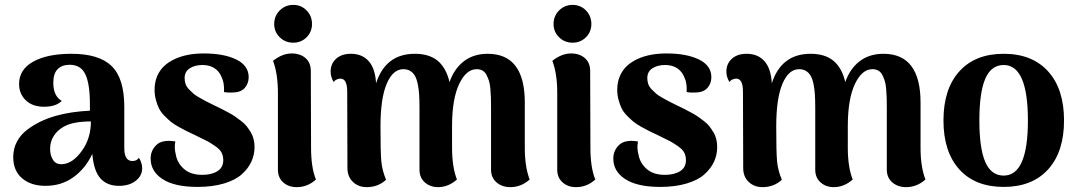

<svg xmlns="http://www.w3.org/2000/svg" viewBox="-20 -751 4410 786"><path d="M466.8 9.8Q418.5 9.8 391.1 -20.8Q363.8 -51.3 357.9 -121.1Q330.1 -61.5 281 -25.9Q231.9 9.8 166 9.8Q106.9 9.8 70.6 -21Q34.2 -51.8 34.2 -107.9Q34.2 -142.6 49.3 -171.1Q64.5 -199.7 91.1 -219.7Q117.7 -239.7 146.2 -253.4Q174.8 -267.1 209 -276.9Q268.6 -293.9 348.1 -297.9V-323.2Q348.1 -407.2 329.6 -446.5Q311 -485.8 265.1 -485.8Q233.9 -485.8 216.1 -468Q198.2 -450.2 198.2 -412.1Q198.2 -357.9 232.9 -337.9Q209 -314 160.2 -314Q112.8 -314 85.4 -340.6Q58.1 -367.2 58.1 -407.2Q58.1 -466.3 115.7 -498.5Q173.3 -530.8 272.9 -530.8Q385.7 -530.8 437.3 -480.2Q488.8 -429.7 488.8 -314V-145Q488.8 -91.8 522 -91.8Q539.6 -91.8 548.8 -105Q562 -84 562 -62Q562 -31.7 535.9 -11Q509.8 9.8 466.8 9.8ZM237.8 -79.1Q278.8 -83 315.4 -133.8Q352.1 -184.6 352.1 -253.9Q277.8 -253.9 240.2 -231.9Q214.8 -217.8 200 -194.3Q185.1 -170.9 185.1 -142.1Q185.1 -113.3 198.2 -94.7Q211.4 -76.2 237.8 -79.1Z M789.1 14.2Q694.8 14.2 645.8 -17.6Q596.7 -49.3 596.7 -102.1Q596.7 -135.3 620.8 -158Q645 -180.7 697.8 -171.9Q692.4 -145.5 699.7 -118.2Q705.6 -84 732.9 -59.6Q760.3 -35.2 808.1 -35.2Q846.2 -35.2 870.1 -50.3Q894 -65.4 894 -95.2Q894 -112.3 887.2 -126Q880.4 -139.6 860.6 -153.1Q840.8 -166.5 830.6 -172.1Q820.3 -177.7 788.6 -192.9Q781.2 -196.3 777.8 -198.2Q754.9 -209 743.9 -214.4Q732.9 -219.7 711.9 -231.4Q690.9 -243.2 679.9 -252.2Q668.9 -261.2 654.1 -276.1Q639.2 -291 631.6 -305.9Q624 -320.8 618.4 -341.1Q612.8 -361.3 612.8 -383.8Q612.8 -414.6 623.5 -439.5Q634.3 -464.4 652.8 -481.4Q671.4 -498.5 697 -510Q722.7 -521.5 752 -526.9Q781.2 -532.2 814 -532.2Q897 -532.2 947.5 -507.3Q998 -482.4 998 -435.1Q998 -409.2 981.9 -390.9Q965.8 -372.6 931.6 -372.1Q915 -371.1 897 -374Q898.9 -412.1 887.7 -434.1Q878.9 -457.5 858.9 -471.2Q838.9 -484.9 809.1 -484.9Q777.8 -484.9 756.8 -471.4Q735.8 -458 735.8 -431.2Q735.8 -418.5 739.7 -407Q743.7 -395.5 753.9 -385Q764.2 -374.5 772.2 -367.4Q780.3 -360.4 798.3 -350.3Q816.4 -340.3 825.4 -335.4Q834.5 -330.6 856.9 -319.8Q876.5 -310.5 886.5 -305.4Q896.5 -300.3 914.8 -290.5Q933.1 -280.8 943.4 -273.4Q953.6 -266.1 968 -255.1Q982.4 -244.1 990.5 -233.4Q998.5 -222.7 1006.6 -209.5Q1014.6 -196.3 1018.3 -180.9Q1022 -165.5 1022 -148.9Q1022 -117.2 1009 -89.1Q996.1 -61 969.7 -37.4Q943.4 -13.7 896.7 0.2Q850.1 14.2 789.1 14.2Z M1180.7 -576.2Q1147.9 -576.2 1125.2 -598.4Q1102.5 -620.6 1102.5 -652.8Q1102.5 -685.5 1125.2 -708.3Q1147.9 -731 1180.7 -731Q1212.9 -731 1235.1 -708.3Q1257.3 -685.5 1257.3 -652.8Q1257.3 -620.6 1235.1 -598.4Q1212.9 -576.2 1180.7 -576.2ZM1097.7 -502Q1135.7 -532.2 1174.3 -532.2Q1209 -532.2 1230.7 -513.2Q1252.4 -494.1 1252.4 -460.9L1253.4 -146Q1253.4 -64.9 1273.4 -16.1Q1239.3 15.1 1194.3 15.1Q1161.1 15.1 1139.4 -4.4Q1117.7 -23.9 1117.7 -56.2V-371.1Q1117.7 -449.2 1097.7 -502Z M2128.4 -146Q2128.4 -67.4 2148.4 -16.1Q2113.3 15.1 2069.3 15.1Q2035.2 15.1 2012.7 -4.4Q1990.2 -23.9 1990.2 -56.2V-309.1Q1990.2 -334 1989.7 -350.3Q1989.3 -366.7 1987.5 -387.2Q1985.8 -407.7 1981.7 -420.4Q1977.5 -433.1 1971.4 -444.8Q1965.3 -456.5 1955.1 -462.2Q1944.8 -467.8 1931.2 -467.8Q1888.7 -467.8 1859.9 -407.5Q1831.1 -347.2 1830.6 -237.8V-146Q1830.6 -67.4 1850.6 -16.1Q1815.4 15.1 1773.4 15.1Q1740.7 15.1 1719 -4.4Q1697.3 -23.9 1697.3 -56.2V-309.1Q1697.3 -341.3 1695.8 -364.5Q1694.3 -387.7 1689.9 -408.2Q1685.5 -428.7 1678.2 -441.2Q1670.9 -453.6 1659.2 -460.7Q1647.5 -467.8 1631.3 -467.8Q1588.4 -467.8 1563 -408Q1537.6 -348.1 1537.6 -232.9Q1537.6 -127.9 1541 -90.6Q1544.4 -53.2 1560.5 -15.1Q1527.8 15.1 1481.4 15.1Q1447.3 15.1 1424.8 -6.3Q1402.3 -27.8 1402.3 -63L1401.4 -376Q1401.4 -429.2 1373.5 -429.2Q1366.7 -429.2 1358.4 -425.5Q1350.1 -421.9 1346.2 -415Q1333.5 -435.5 1333.5 -458Q1333.5 -490.2 1356 -510.5Q1378.4 -530.8 1416.5 -530.8Q1462.4 -530.8 1489.3 -500.7Q1516.1 -470.7 1519.5 -410.2Q1558.6 -530.8 1678.2 -530.8Q1737.3 -530.8 1772 -502Q1806.6 -473.1 1820.3 -415Q1838.9 -469.2 1878.7 -500Q1918.5 -530.8 1976.6 -530.8Q2128.4 -530.8 2128.4 -331.1Z M2324.2 -576.2Q2291.5 -576.2 2268.8 -598.4Q2246.1 -620.6 2246.1 -652.8Q2246.1 -685.5 2268.8 -708.3Q2291.5 -731 2324.2 -731Q2356.4 -731 2378.7 -708.3Q2400.9 -685.5 2400.9 -652.8Q2400.9 -620.6 2378.7 -598.4Q2356.4 -576.2 2324.2 -576.2ZM2241.2 -502Q2279.3 -532.2 2317.9 -532.2Q2352.5 -532.2 2374.3 -513.2Q2396 -494.1 2396 -460.9L2397 -146Q2397 -64.9 2417 -16.1Q2382.8 15.1 2337.9 15.1Q2304.7 15.1 2283 -4.4Q2261.2 -23.9 2261.2 -56.2V-371.1Q2261.2 -449.2 2241.2 -502Z M2683.1 14.2Q2588.9 14.2 2539.8 -17.6Q2490.7 -49.3 2490.7 -102.1Q2490.7 -135.3 2514.9 -158Q2539.1 -180.7 2591.8 -171.9Q2586.4 -145.5 2593.8 -118.2Q2599.6 -84 2627 -59.6Q2654.3 -35.2 2702.1 -35.2Q2740.2 -35.2 2764.2 -50.3Q2788.1 -65.4 2788.1 -95.2Q2788.1 -112.3 2781.2 -126Q2774.4 -139.6 2754.6 -153.1Q2734.9 -166.5 2724.6 -172.1Q2714.4 -177.7 2682.6 -192.9Q2675.3 -196.3 2671.9 -198.2Q2648.9 -209 2637.9 -214.4Q2627 -219.7 2606 -231.4Q2585 -243.2 2574 -252.2Q2563 -261.2 2548.1 -276.1Q2533.2 -291 2525.6 -305.9Q2518.1 -320.8 2512.5 -341.1Q2506.8 -361.3 2506.8 -383.8Q2506.8 -414.6 2517.6 -439.5Q2528.3 -464.4 2546.9 -481.4Q2565.4 -498.5 2591.1 -510Q2616.7 -521.5 2646 -526.9Q2675.3 -532.2 2708 -532.2Q2791 -532.2 2841.6 -507.3Q2892.1 -482.4 2892.1 -435.1Q2892.1 -409.2 2876 -390.9Q2859.9 -372.6 2825.7 -372.1Q2809.1 -371.1 2791 -374Q2793 -412.1 2781.7 -434.1Q2772.9 -457.5 2752.9 -471.2Q2732.9 -484.9 2703.1 -484.9Q2671.9 -484.9 2650.9 -471.4Q2629.9 -458 2629.9 -431.2Q2629.9 -418.5 2633.8 -407Q2637.7 -395.5 2647.9 -385Q2658.2 -374.5 2666.3 -367.4Q2674.3 -360.4 2692.4 -350.3Q2710.4 -340.3 2719.5 -335.4Q2728.5 -330.6 2751 -319.8Q2770.5 -310.5 2780.5 -305.4Q2790.5 -300.3 2808.8 -290.5Q2827.1 -280.8 2837.4 -273.4Q2847.7 -266.1 2862.1 -255.1Q2876.5 -244.1 2884.5 -233.4Q2892.6 -222.7 2900.6 -209.5Q2908.7 -196.3 2912.4 -180.9Q2916 -165.5 2916 -148.9Q2916 -117.2 2903.1 -89.1Q2890.1 -61 2863.8 -37.4Q2837.4 -13.7 2790.8 0.2Q2744.1 14.2 2683.1 14.2Z M3748.5 -146Q3748.5 -67.4 3768.6 -16.1Q3733.4 15.1 3689.5 15.1Q3655.3 15.1 3632.8 -4.4Q3610.4 -23.9 3610.4 -56.2V-309.1Q3610.4 -334 3609.9 -350.3Q3609.4 -366.7 3607.7 -387.2Q3606 -407.7 3601.8 -420.4Q3597.7 -433.1 3591.6 -444.8Q3585.4 -456.5 3575.2 -462.2Q3564.9 -467.8 3551.3 -467.8Q3508.8 -467.8 3480 -407.5Q3451.2 -347.2 3450.7 -237.8V-146Q3450.7 -67.4 3470.7 -16.1Q3435.5 15.1 3393.6 15.1Q3360.8 15.1 3339.1 -4.4Q3317.4 -23.9 3317.4 -56.2V-309.1Q3317.4 -341.3 3315.9 -364.5Q3314.5 -387.7 3310.1 -408.2Q3305.7 -428.7 3298.3 -441.2Q3291 -453.6 3279.3 -460.7Q3267.6 -467.8 3251.5 -467.8Q3208.5 -467.8 3183.1 -408Q3157.7 -348.1 3157.7 -232.9Q3157.7 -127.9 3161.1 -90.6Q3164.6 -53.2 3180.7 -15.1Q3147.9 15.1 3101.6 15.1Q3067.4 15.1 3044.9 -6.3Q3022.5 -27.8 3022.5 -63L3021.5 -376Q3021.5 -429.2 2993.7 -429.2Q2986.8 -429.2 2978.5 -425.5Q2970.2 -421.9 2966.3 -415Q2953.6 -435.5 2953.6 -458Q2953.6 -490.2 2976.1 -510.5Q2998.5 -530.8 3036.6 -530.8Q3082.5 -530.8 3109.4 -500.7Q3136.2 -470.7 3139.6 -410.2Q3178.7 -530.8 3298.3 -530.8Q3357.4 -530.8 3392.1 -502Q3426.8 -473.1 3440.4 -415Q3459 -469.2 3498.8 -500Q3538.6 -530.8 3596.7 -530.8Q3748.5 -530.8 3748.5 -331.1Z M3842.3 -257.8Q3842.3 -386.7 3907.2 -458.7Q3972.2 -530.8 4088.9 -530.8Q4205.6 -530.8 4270.8 -458.7Q4335.9 -386.7 4335.9 -257.8Q4335.9 -129.4 4270.8 -57.6Q4205.6 14.2 4088.9 14.2Q3972.2 14.2 3907.2 -57.6Q3842.3 -129.4 3842.3 -257.8ZM3989.3 -257.8Q3989.3 -144 4013.4 -88.1Q4037.6 -32.2 4088.9 -32.2Q4188 -32.2 4188 -257.8Q4188 -484.9 4088.9 -484.9Q4037.6 -484.9 4013.4 -428.5Q3989.3 -372.1 3989.3 -257.8Z"/></svg>

Font: Arima
Style: Bold
Weight: 700
Designer: Joana Correia and Natanael Gama
Foundry: NDISCOVER
Version: Version 1.100;Glyphs 3.1.2 (3151)